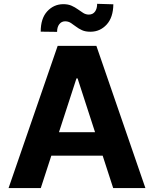

<svg xmlns="http://www.w3.org/2000/svg" viewBox="-20 -962 788 982"><path d="M188.6 0H23.8L274.9 -727.3H473L723.7 0H558.9L376.8 -561.1H371.1ZM178.3 -285.9H567.5V-165.8H178.3ZM272 -799 188.2 -800.1Q188.2 -867.9 221.6 -904.1Q255 -940.3 303.6 -940.7Q328.5 -940.7 346.2 -932.7Q364 -924.7 378.6 -914.1Q393.1 -903.4 406.2 -895.4Q419.4 -887.4 434.7 -887.4Q455.3 -887.8 466.1 -902.9Q476.9 -918 476.9 -942.5L559.7 -940Q558.9 -872.9 525.6 -836.5Q492.2 -800.1 443.9 -799.7Q417.6 -799.4 399.7 -807.5Q381.7 -815.7 368.3 -826.2Q354.8 -836.6 342 -844.8Q329.2 -853 313.2 -853Q294.7 -853 283.4 -838.4Q272 -823.9 272 -799Z"/></svg>

Font: InterMG
Style: Bold
Weight: 700
Designer: Rasmus Andersson
Foundry: rsms
Version: Version 3.019;December 26, 2023;FontCreator 15.0.0.2955 64-b